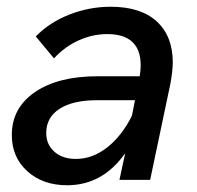

<svg xmlns="http://www.w3.org/2000/svg" viewBox="-20 -533 585 569"><path d="M334 0 351 -79Q284 16 179 16Q107 16 61 -25.5Q15 -67 15 -133Q15 -213 83.5 -260Q152 -307 269 -307H394Q404 -368 380 -400Q356 -432 298 -432Q255 -432 213.5 -413.5Q172 -395 140 -360L86 -425Q127 -467 186 -490Q245 -513 308 -513Q397 -513 444.5 -469.5Q492 -426 492 -348Q492 -335 490 -318Q488 -301 485 -285L425 0ZM205 -62Q254 -62 297.5 -96Q341 -130 371 -190L380 -236H267Q196 -236 156.5 -210.5Q117 -185 117 -139Q117 -105 141 -83.5Q165 -62 205 -62Z"/></svg>

Font: Wix Madefor Text Medium
Style: Italic
Weight: 500
Italic angle: -12°
Designer: Dalton Maag Ltd
Foundry: Dalton Maag Ltd
Version: Version 3.100